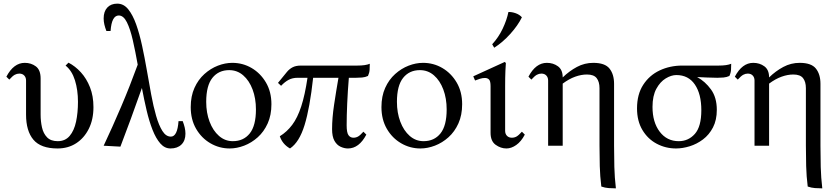

<svg xmlns="http://www.w3.org/2000/svg" viewBox="-20 -800 4604 1054"><path d="M356 -456Q393 -437 424 -403Q455 -369 474 -321Q493 -273 493 -212Q493 -144 467.5 -93Q442 -42 398 -13.5Q354 15 296 15Q204 15 163.5 -33Q123 -81 123 -171V-358Q123 -375 113 -385.5Q103 -396 86 -396Q73 -396 61 -389.5Q49 -383 31 -363L15 -379Q55 -455 116 -455Q151 -455 177 -435.5Q203 -416 203 -369V-171Q203 -134 210.5 -100.5Q218 -67 238.5 -46Q259 -25 297 -25Q338 -25 362.5 -54Q387 -83 397.5 -132Q408 -181 408 -241Q408 -306 391.5 -359Q375 -412 340 -440Z M983 -135Q990 -117 994 -100Q998 -83 998 -66Q998 -28 976 -6.5Q954 15 916 15Q884 15 860 -12.5Q836 -40 817.5 -87Q799 -134 785 -193.5Q771 -253 759 -317Q729 -232 698.5 -148.5Q668 -65 641 5L549 0Q598 -104 645.5 -215.5Q693 -327 736 -445Q723 -518 709 -579.5Q695 -641 676.5 -678Q658 -715 632 -715Q593 -715 587 -630H564Q557 -648 553 -665Q549 -682 549 -699Q549 -737 569 -758.5Q589 -780 624 -780Q659 -780 684 -749Q709 -718 727.5 -666Q746 -614 760 -549Q774 -484 786 -415Q798 -346 810 -281Q822 -216 837 -164Q852 -112 871.5 -81Q891 -50 918 -50Q954 -50 960 -135Z M1255 -455Q1313 -455 1361.5 -426.5Q1410 -398 1440 -347Q1470 -296 1470 -228Q1470 -168 1449.5 -122.5Q1429 -77 1395 -46.5Q1361 -16 1320.5 -0.5Q1280 15 1241 15Q1184 15 1135 -13.5Q1086 -42 1056.5 -93Q1027 -144 1027 -212Q1027 -272 1047.5 -317.5Q1068 -363 1102 -393.5Q1136 -424 1176 -439.5Q1216 -455 1255 -455ZM1258 -25Q1317 -25 1351 -67.5Q1385 -110 1385 -199Q1385 -260 1366.5 -309Q1348 -358 1315 -386.5Q1282 -415 1238 -415Q1180 -415 1146 -372.5Q1112 -330 1112 -241Q1112 -181 1130.5 -132Q1149 -83 1182 -54Q1215 -25 1258 -25Z M1572 15Q1531 -8 1516 -52Q1555 -76 1584 -114.5Q1613 -153 1633.5 -215.5Q1654 -278 1668 -373H1614Q1586 -373 1565 -362Q1544 -351 1523 -329L1506 -345L1555 -405Q1568 -421 1586 -430.5Q1604 -440 1632 -440H1941Q1987 -440 2010 -450Q2010 -434 2009 -417Q2008 -400 2000 -383Q1985 -376 1967.5 -374.5Q1950 -373 1934 -373H1895Q1889 -300 1886 -232Q1883 -164 1883 -112Q1883 -72 1893 -58Q1903 -44 1920 -44Q1934 -44 1945.5 -50.5Q1957 -57 1975 -77L1991 -61Q1951 15 1890 15Q1870 15 1849.5 5.5Q1829 -4 1816 -27Q1803 -50 1803 -91Q1803 -152 1814 -225Q1825 -298 1838 -373H1699Q1681 -208 1652 -113.5Q1623 -19 1572 15Z M2302 -455Q2360 -455 2408.5 -426.5Q2457 -398 2487 -347Q2517 -296 2517 -228Q2517 -168 2496.5 -122.5Q2476 -77 2442 -46.5Q2408 -16 2367.5 -0.5Q2327 15 2288 15Q2231 15 2182 -13.5Q2133 -42 2103.5 -93Q2074 -144 2074 -212Q2074 -272 2094.5 -317.5Q2115 -363 2149 -393.5Q2183 -424 2223 -439.5Q2263 -455 2302 -455ZM2305 -25Q2364 -25 2398 -67.5Q2432 -110 2432 -199Q2432 -260 2413.5 -309Q2395 -358 2362 -386.5Q2329 -415 2285 -415Q2227 -415 2193 -372.5Q2159 -330 2159 -241Q2159 -181 2177.5 -132Q2196 -83 2229 -54Q2262 -25 2305 -25Z M2845 -77 2861 -61Q2841 -23 2814 -4Q2787 15 2760 15Q2729 15 2701 -5Q2673 -25 2673 -71V-327Q2673 -355 2664.5 -363.5Q2656 -372 2642 -372Q2629 -372 2614.5 -367.5Q2600 -363 2588 -358L2578 -381L2751 -460L2757 -454Q2756 -446 2754.5 -411Q2753 -376 2753 -328V-82Q2753 -65 2763 -54.5Q2773 -44 2790 -44Q2804 -44 2815.5 -50.5Q2827 -57 2845 -77ZM2771 -734Q2789 -735 2810.5 -727.5Q2832 -720 2845 -705Q2823 -660 2781 -613.5Q2739 -567 2693 -538L2682 -557Q2717 -595 2739.5 -642.5Q2762 -690 2771 -734Z M2989 0V-358Q2989 -375 2979 -385.5Q2969 -396 2952 -396Q2939 -396 2927 -389.5Q2915 -383 2897 -363L2881 -379Q2921 -455 2982 -455Q3017 -455 3043 -436Q3069 -417 3069 -375Q3105 -410 3147 -432.5Q3189 -455 3237 -455Q3301 -455 3326 -423.5Q3351 -392 3351 -340V0Q3351 58 3352.5 116.5Q3354 175 3361 234Q3341 234 3321 232.5Q3301 231 3281 224Q3274 168 3272.5 112Q3271 56 3271 0V-316Q3271 -351 3255.5 -371Q3240 -391 3202 -391Q3171 -391 3137.5 -379Q3104 -367 3069 -341V0Z M3691 15Q3634 15 3585 -11Q3536 -37 3506.5 -86.5Q3477 -136 3477 -205Q3477 -282 3511 -334.5Q3545 -387 3601.5 -413.5Q3658 -440 3725 -440H3925Q3971 -440 3994 -450Q3994 -434 3993 -417Q3992 -400 3984 -383Q3969 -376 3951.5 -374.5Q3934 -373 3918 -373Q3890 -373 3862 -374.5Q3834 -376 3807 -377Q3851 -353 3883 -309Q3915 -265 3915 -197Q3915 -141 3894 -100.5Q3873 -60 3839 -34.5Q3805 -9 3766 3Q3727 15 3691 15ZM3562 -213Q3562 -129 3601.5 -77Q3641 -25 3706 -25Q3759 -25 3794.5 -65Q3830 -105 3830 -195Q3830 -284 3794.5 -336Q3759 -388 3693 -388Q3665 -388 3634.5 -369.5Q3604 -351 3583 -312.5Q3562 -274 3562 -213Z M4122 0V-358Q4122 -375 4112 -385.5Q4102 -396 4085 -396Q4072 -396 4060 -389.5Q4048 -383 4030 -363L4014 -379Q4054 -455 4115 -455Q4150 -455 4176 -436Q4202 -417 4202 -375Q4238 -410 4280 -432.5Q4322 -455 4370 -455Q4434 -455 4459 -423.5Q4484 -392 4484 -340V0Q4484 58 4485.5 116.5Q4487 175 4494 234Q4474 234 4454 232.5Q4434 231 4414 224Q4407 168 4405.5 112Q4404 56 4404 0V-316Q4404 -351 4388.5 -371Q4373 -391 4335 -391Q4304 -391 4270.5 -379Q4237 -367 4202 -341V0Z"/></svg>

Font: Bona Nova
Style: Regular
Weight: 400
Designer: Mateusz Machalski
Foundry: Capitalics
Version: Version 4.001; ttfautohint (v1.8.3)